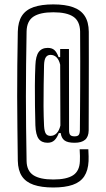

<svg xmlns="http://www.w3.org/2000/svg" viewBox="-20 -724 472 852"><path d="M216.5 108Q164 108 129.2 96Q94.5 84 77.2 58Q60 32 59 -10.5Q58 -87.5 57.2 -157.5Q56.5 -227.5 56.2 -295.5Q56 -363.5 56.8 -434Q57.5 -504.5 59 -583.5Q60 -627 77.2 -653.8Q94.5 -680.5 129.2 -692.5Q164 -704.5 216.5 -704.5Q269 -704.5 303.8 -692.2Q338.5 -680 356 -653.2Q373.5 -626.5 374 -583Q374.5 -510 374.2 -450.8Q374 -391.5 374 -340.8Q374 -290 373.8 -242.5Q373.5 -195 373.5 -145Q373 -117 357.5 -103.8Q342 -90.5 311 -90.5Q279.5 -90.5 265.8 -101.2Q252 -112 249.5 -133.5H241Q233 -112.5 221.5 -101.5Q210 -90.5 191 -90.5Q164.5 -90.5 151.5 -108.2Q138.5 -126 137 -168Q136 -210 135.2 -254.5Q134.5 -299 134.8 -344.2Q135 -389.5 137 -434Q138.5 -475.5 152 -493.5Q165.5 -511.5 192 -511.5Q210.5 -511.5 221.2 -502Q232 -492.5 240 -470.5H247V-506.5H286L286.5 -146Q286.5 -130.5 292 -124.8Q297.5 -119 311 -119Q324 -119 329 -124.8Q334 -130.5 334.5 -146Q335 -193.5 335.2 -240.8Q335.5 -288 335.8 -339.8Q336 -391.5 336 -451.5Q336 -511.5 335.5 -584.5Q334.5 -630.5 305.2 -650Q276 -669.5 216.5 -669.5Q157.5 -669.5 128.2 -650Q99 -630.5 98 -584.5Q96.5 -507.5 95.8 -436.2Q95 -365 95 -296.2Q95 -227.5 95.8 -156.8Q96.5 -86 98 -9Q99 34.5 128.2 53.5Q157.5 72.5 216.5 72.5Q275.5 72.5 304.2 53.8Q333 35 334.5 -9Q335 -23 334.8 -32.2Q334.5 -41.5 333.5 -61.5H372Q373 -39 373.2 -29.8Q373.5 -20.5 373 -9Q371 32.5 353.8 58.5Q336.5 84.5 302.5 96.2Q268.5 108 216.5 108ZM204 -121Q220 -121 231.5 -133Q243 -145 248 -167L247 -437Q242 -458.5 231 -469.5Q220 -480.5 204 -480.5Q191 -480.5 183.8 -470.5Q176.5 -460.5 175.5 -436Q174.5 -395 173.8 -347.8Q173 -300.5 173.2 -253.2Q173.5 -206 175.5 -165.5Q177 -140.5 183.5 -130.8Q190 -121 204 -121Z"/></svg>

Font: Big Shoulders Display Thin Light
Style: Regular
Weight: 300
Version: Version 2.002